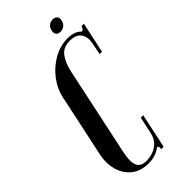

<svg xmlns="http://www.w3.org/2000/svg" viewBox="-260 -876 936 936"><g transform="rotate(-45 208.0 -408.0)"><path d="M281.2 -787Q283.8 -802.2 295.1 -811.9Q306.5 -821.5 322.5 -821.5Q338.2 -821.5 346 -811.9Q353.8 -802.2 350.2 -787Q347 -771 335.1 -761.2Q323.2 -751.5 307.5 -751.5Q291.5 -751.5 284.1 -761.2Q276.8 -771 281.2 -787ZM158.2 6Q102.5 6 68 -22.8Q33.5 -51.5 21.2 -96.6Q9 -141.8 19.5 -190.2L88.5 -514.5Q99.2 -566.2 132 -609.4Q164.8 -652.5 211.2 -678.8Q257.8 -705 309.2 -705Q333 -705 351.4 -698.4Q369.8 -691.8 381.2 -678.5Q389 -680.8 392 -684.5Q395 -688.2 399.2 -699H415.5L381.2 -539.8H365.2L376.8 -599.2Q385 -639.2 368.1 -664.1Q351.2 -689 307.8 -689Q262.8 -689 240 -658.8Q217.2 -628.5 205.8 -576L109 -120.5Q99.8 -75.2 104 -51.6Q108.2 -28 122.5 -19Q136.8 -10 158.5 -10Q179.8 -10 202.9 -17.4Q226 -24.8 244.2 -43.1Q262.5 -61.5 269.2 -93.8L287.5 -179H304.5L266.2 0H249.2Q251 -8.5 249.9 -13.9Q248.8 -19.2 241.5 -21Q224.5 -7.8 204 -0.9Q183.5 6 158.2 6Z"/></g></svg>

Font: Emberly Black
Style: Italic
Weight: 900
Italic angle: -12°
Designer: Rajesh Rajput
Foundry: Rajesh Rajput
Version: Version 1.000